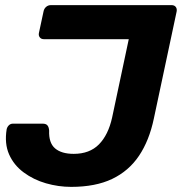

<svg xmlns="http://www.w3.org/2000/svg" viewBox="-20 -720 711 750"><path d="M258 10Q208 10 159.5 -4Q111 -18 72.5 -46.5Q34 -75 15.5 -117Q-3 -159 6 -215Q8 -224 14.5 -230.5Q21 -237 31 -237H146Q160 -237 165.5 -230Q171 -223 172 -210Q170 -162 195 -140.5Q220 -119 268 -119Q330 -119 366.5 -156Q403 -193 418 -261L483 -567H151Q141 -567 135.5 -574Q130 -581 132 -591L150 -675Q152 -686 160 -693Q168 -700 179 -700H650Q661 -700 666.5 -693Q672 -686 670 -675L581 -257Q563 -171 523 -111.5Q483 -52 418 -21Q353 10 258 10Z"/></svg>

Font: Rubik SemiBold
Style: Italic
Weight: 600
Italic angle: -12°
Designer: Hubert and Fischer
Foundry: Hubert and Fischer
Version: Version 2.300;gftools[0.9.30]